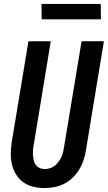

<svg xmlns="http://www.w3.org/2000/svg" viewBox="-20 -944 546 972"><path d="M206 8Q177 8 149 1.5Q121 -5 98.5 -21Q76 -37 61.5 -60.5Q47 -84 40.5 -111.5Q34 -139 34.5 -168.5Q35 -198 40 -228L124 -735H237L151 -212Q148 -198 147 -184.5Q146 -171 147 -158Q148 -145 151 -132Q154 -119 161.5 -109Q169 -99 181 -93.5Q193 -88 206 -88Q219 -88 232.5 -92Q246 -96 256.5 -104.5Q267 -113 275.5 -124Q284 -135 290 -147.5Q296 -160 299 -172.5Q302 -185 304 -198L393 -735H506L415 -183Q411 -158 403 -133.5Q395 -109 381.5 -86.5Q368 -64 348.5 -45Q329 -26 305.5 -14Q282 -2 256.5 3Q231 8 206 8ZM491 -846H191L190 -924H490Z"/></svg>

Font: Iosevka Oblique
Style: Bold
Weight: 700
Italic angle: -9°
Monospace: yes
Designer: Belleve Invis
Foundry: Belleve Invis
Version: Version 32.5.0; ttfautohint (v1.8.4)